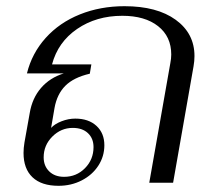

<svg xmlns="http://www.w3.org/2000/svg" viewBox="-20 -590 700 620"><path d="M56 -96Q56 -112 59 -130L76 -225Q84 -273 112.5 -306Q141 -339 186 -353H67Q83 -418 127.5 -467.5Q172 -517 238 -543.5Q304 -570 382 -570Q487 -570 547.5 -526Q608 -482 608 -409Q608 -393 605 -376L539 0H462L530 -386Q533 -401 533 -414Q533 -472 490.5 -505.5Q448 -539 375 -539Q291 -539 229 -496.5Q167 -454 148 -382H275L270 -352Q218 -340 191 -313Q164 -286 156 -241L145 -177Q157 -190 179 -198.5Q201 -207 223 -207Q266 -207 291.5 -183.5Q317 -160 317 -121Q317 -85 297.5 -55Q278 -25 244 -7.5Q210 10 169 10Q114 10 85 -17.5Q56 -45 56 -96ZM282 -115Q282 -143 264 -160Q246 -177 215 -177Q177 -177 149 -149Q121 -121 121 -82Q121 -54 139 -36.5Q157 -19 187 -19Q227 -19 254.5 -47Q282 -75 282 -115Z"/></svg>

Font: Fahkwang Light
Style: Italic
Weight: 300
Italic angle: -10°
Version: Version 1.000; ttfautohint (v1.6)